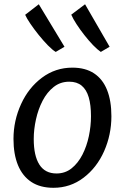

<svg xmlns="http://www.w3.org/2000/svg" viewBox="-20 -886 596 914"><path d="M234.4 8Q171.4 8 129.2 -19.8Q87 -47.7 65.6 -99.7Q44.2 -151.8 44.2 -224.6Q44.2 -311.7 80.5 -390.9Q116 -468.6 180 -516.3Q244 -564 324.6 -564Q386.6 -564 427.8 -536.7Q469 -509.4 489.6 -457.8Q510.3 -406.1 510.3 -332.7Q510.3 -244.9 475.7 -166.4Q440.9 -87.9 377.8 -40Q314.8 8 234.4 8ZM249.1 -60.2Q290.3 -60.2 321 -84.8Q351.6 -109.4 372.3 -149.6Q392.9 -189.9 403 -237.9Q413.1 -285.9 413.1 -332.7Q413.1 -386.3 402.4 -422.8Q391.6 -459.4 368.8 -478.2Q345.9 -497.1 309.7 -497.1Q267.2 -497.1 235.5 -471.9Q203.7 -446.8 182.7 -406.2Q161.7 -365.6 151.2 -317.6Q140.6 -269.7 140.6 -224.1Q140.6 -144.6 167.5 -102.4Q194.4 -60.2 249.1 -60.2ZM287 -663.4 245.3 -638.8Q229.4 -648.2 207.7 -670.4Q186.1 -692.6 164 -720Q142 -747.3 124.5 -773.2Q107 -799 99.8 -815.6L164.7 -865.7ZM501.8 -663.4 459.9 -638.8Q443.6 -649.8 423 -671.1Q402.4 -692.5 381.8 -718.8Q361.1 -745.1 344.4 -770.8Q327.7 -796.4 319.2 -816.2L384.9 -865.7Z"/></svg>

Font: Merriweather Sans Variable Regular
Style: Italic
Weight: 300
Italic angle: -8°
Designer: Eben Sorkin
Foundry: Eben Sorkin
Version: Version 2.001